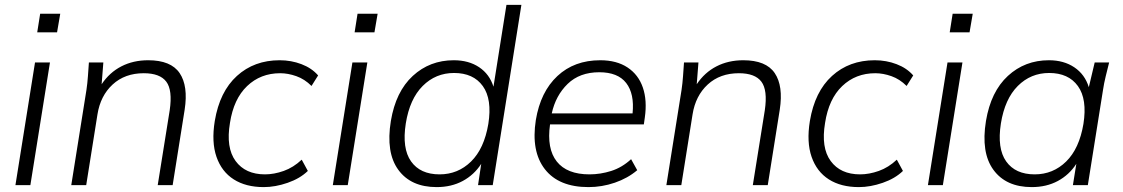

<svg xmlns="http://www.w3.org/2000/svg" viewBox="-20 -756 4585 784"><path d="M132 -624 144 -700H226L213 -624ZM43 0 123 -501H184L104 0Z M271 0 333 -389Q337 -416 339 -444.5Q341 -473 343 -501H402L395 -412Q427 -460 475.5 -485Q524 -510 585 -510Q678 -510 713.5 -457.5Q749 -405 734 -308L685 0H624L673 -306Q685 -388 659 -422.5Q633 -457 567 -457Q490 -457 440 -411Q390 -365 378 -289L332 0Z M1057 8Q984 8 934.5 -23.5Q885 -55 864 -115.5Q843 -176 857 -262Q877 -382 947.5 -446Q1018 -510 1122 -510Q1169 -510 1211 -494Q1253 -478 1279 -448L1252 -405Q1224 -433 1190 -445Q1156 -457 1124 -457Q1044 -457 989 -404.5Q934 -352 919 -254Q902 -153 942 -98.5Q982 -44 1062 -44Q1099 -44 1138.5 -58Q1178 -72 1212 -104L1237 -58Q1205 -27 1154.5 -9.5Q1104 8 1057 8Z M1428 -624 1440 -700H1522L1509 -624ZM1339 0 1419 -501H1480L1400 0Z M1763 8Q1658 8 1606.5 -62.5Q1555 -133 1576 -262Q1596 -382 1665.5 -446Q1735 -510 1833 -510Q1894 -510 1936.5 -481.5Q1979 -453 1995 -402L2048 -736H2109L1992 0H1932L1945 -87Q1916 -42 1869.5 -17Q1823 8 1763 8ZM1775 -44Q1850 -44 1903.5 -96.5Q1957 -149 1974 -250Q1990 -351 1951.5 -404.5Q1913 -458 1834 -458Q1759 -458 1706 -405Q1653 -352 1637 -252Q1621 -150 1658.5 -97Q1696 -44 1775 -44Z M2383 8Q2262 8 2205 -65Q2148 -138 2168 -266Q2187 -381 2256 -445.5Q2325 -510 2431 -510Q2498 -510 2542.5 -480.5Q2587 -451 2605 -398.5Q2623 -346 2613 -276L2609 -248H2226Q2212 -149 2253.5 -96.5Q2295 -44 2387 -44Q2432 -44 2476 -58Q2520 -72 2557 -106L2582 -61Q2543 -28 2490.5 -10Q2438 8 2383 8ZM2427 -461Q2347 -461 2298 -413.5Q2249 -366 2233 -293H2563Q2571 -373 2537 -417Q2503 -461 2427 -461Z M2701 0 2763 -389Q2767 -416 2769 -444.5Q2771 -473 2773 -501H2832L2825 -412Q2857 -460 2905.5 -485Q2954 -510 3015 -510Q3108 -510 3143.5 -457.5Q3179 -405 3164 -308L3115 0H3054L3103 -306Q3115 -388 3089 -422.5Q3063 -457 2997 -457Q2920 -457 2870 -411Q2820 -365 2808 -289L2762 0Z M3487 8Q3414 8 3364.5 -23.5Q3315 -55 3294 -115.5Q3273 -176 3287 -262Q3307 -382 3377.5 -446Q3448 -510 3552 -510Q3599 -510 3641 -494Q3683 -478 3709 -448L3682 -405Q3654 -433 3620 -445Q3586 -457 3554 -457Q3474 -457 3419 -404.5Q3364 -352 3349 -254Q3332 -153 3372 -98.5Q3412 -44 3492 -44Q3529 -44 3568.5 -58Q3608 -72 3642 -104L3667 -58Q3635 -27 3584.5 -9.5Q3534 8 3487 8Z M3858 -624 3870 -700H3952L3939 -624ZM3769 0 3849 -501H3910L3830 0Z M4193 8Q4088 8 4036.5 -62.5Q3985 -133 4006 -262Q4026 -382 4095.5 -446Q4165 -510 4263 -510Q4324 -510 4367 -481Q4410 -452 4426 -400L4450 -501H4509Q4502 -473 4495 -444.5Q4488 -416 4484 -389L4422 0H4361L4375 -87Q4346 -42 4299.5 -17Q4253 8 4193 8ZM4205 -44Q4280 -44 4333.5 -96.5Q4387 -149 4404 -250Q4420 -351 4381.5 -404.5Q4343 -458 4264 -458Q4189 -458 4136 -405Q4083 -352 4067 -252Q4051 -150 4088.5 -97Q4126 -44 4205 -44Z"/></svg>

Font: Mulish Light
Style: Italic
Weight: 300
Italic angle: -9°
Designer: Vernon Adams
Foundry: Vernon Adams
Version: Version 3.603; ttfautohint (v1.8.3)